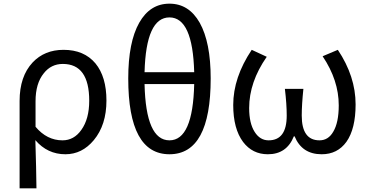

<svg xmlns="http://www.w3.org/2000/svg" viewBox="-20 -829 2018 1048"><path d="M87 -278Q87 -412 158 -488Q223 -557 327 -557Q439 -557 501 -483Q561 -410 561 -280Q561 -147 492 -64Q428 13 337 13Q239 13 173 -64Q178 97 179 199H87ZM424 -120Q467 -180 467 -279Q467 -480 323 -480Q259 -480 219 -429Q174 -374 174 -276V-137Q236 -63 321 -63Q384 -63 424 -120Z M769 -370Q776 -63 905 -63Q1033 -63 1040 -370ZM1040 -435Q1032 -734 905 -734Q777 -734 769 -435ZM1070 -705Q1130 -598 1130 -401Q1130 13 905 13Q680 13 680 -401Q680 -599 740 -705Q799 -809 905 -809Q1011 -809 1070 -705Z M1307 -54Q1253 -126 1253 -256Q1253 -406 1354 -557L1436 -519Q1340 -381 1340 -239Q1340 -156 1370 -109Q1399 -63 1446 -63Q1545 -63 1545 -198Q1545 -261 1535 -344H1636Q1627 -257 1627 -198Q1627 -63 1724 -63Q1772 -63 1799 -110Q1829 -160 1829 -254Q1829 -391 1741 -522L1824 -557Q1921 -412 1921 -259Q1921 -126 1871 -55Q1822 13 1736 13Q1628 13 1588 -85H1584Q1545 13 1442 13Q1358 13 1307 -54Z"/></svg>

Font: KaiGen Gothic CN Regular
Style: Regular
Weight: 400
Designer: Ryoko NISHIZUKA  (kana & ideographs); Paul D. Hunt (Latin, Greek & Cyrillic); Wenlong ZHANG  (bopomofo); Sandoll Communi
Foundry: Adobe Systems Incorporated
Version: Version 1.002.20150501